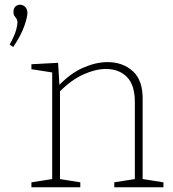

<svg xmlns="http://www.w3.org/2000/svg" viewBox="-20 -793 734 813"><path d="M37 -742Q37 -758 45.5 -765.5Q54 -773 65 -773Q77 -773 86.5 -764Q96 -755 96 -738Q96 -720 82.5 -681.5Q69 -643 36 -594L21 -604Q42 -643 48 -665Q54 -687 54 -697Q54 -708 49.5 -714Q45 -720 41 -726Q37 -732 37 -742ZM113 0V-21L209 -36L201 -27V-494L209 -485L113 -500V-521L226 -527L232 -426L227 -429Q277 -482 331.5 -506Q386 -530 435 -530Q501 -530 543.5 -490.5Q586 -451 584 -369V-27L577 -36L672 -21V0H464V-21L559 -36L551 -27V-361Q551 -433 517.5 -467Q484 -501 428 -501Q384 -501 331.5 -477Q279 -453 229 -401L234 -413V-27L226 -36L320 -21V0Z"/></svg>

Font: Bitter Thin ExtraLight
Style: Regular
Weight: 250
Version: Version 2.002